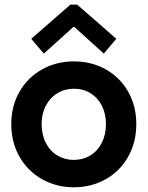

<svg xmlns="http://www.w3.org/2000/svg" viewBox="-20 -794 632 822"><path d="M28.3 -262.7Q28.3 -340.3 63.5 -401.4Q98.6 -462.4 159.9 -496.8Q221.2 -531.2 295.9 -531.2Q371.6 -531.2 432.6 -497.1Q493.7 -462.9 528.6 -401.6Q563.5 -340.3 563.5 -262.7Q563.5 -184.6 528.6 -122.8Q493.7 -61 432.4 -26.6Q371.1 7.8 295.9 7.8Q221.2 7.8 159.9 -26.9Q98.6 -61.5 63.5 -123Q28.3 -184.6 28.3 -262.7ZM433.6 -262.7Q433.6 -306.6 416.3 -341.1Q398.9 -375.5 367.9 -394.8Q336.9 -414.1 296.9 -414.1Q257.3 -414.1 225.8 -395Q194.3 -376 176.3 -341.6Q158.2 -307.1 158.2 -262.7Q158.2 -217.8 176 -182.6Q193.8 -147.5 225.3 -128.4Q256.8 -109.4 295.9 -109.4Q335 -109.4 366.5 -128.4Q397.9 -147.5 415.8 -182.6Q433.6 -217.8 433.6 -262.7ZM113.8 -627.9 281.7 -774.4H310.1L478 -627.9L424.3 -564.5L298.3 -678.7H294.4L167.5 -564.5Z"/></svg>

Font: Reddit Sans Strawberry
Style: Bold
Weight: 700
Designer: Stephen Hutchings
Foundry: Reddit
Version: Version 1.013